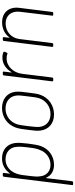

<svg xmlns="http://www.w3.org/2000/svg" viewBox="562 -1112 748 1912"><g transform="rotate(-90 936.0 -156.0)"><path d="M468 -378C459 -456 403 -510 314 -510C251 -510 200 -481 167 -433C165 -430 163 -431 163 -435L170 -492C171 -498 167 -502 162 -502H143C137 -502 133 -498 132 -492L49 188C48 194 51 198 57 198H76C81 198 86 194 87 188L118 -67C118 -71 121 -72 123 -69C144 -21 188 8 250 8C340 8 410 -46 438 -125C449 -158 455 -198 462 -252C468 -307 472 -345 468 -378ZM398 -132C378 -73 321 -27 251 -27C181 -27 140 -74 136 -133C133 -156 132 -171 142 -252C151 -331 156 -347 164 -368C184 -426 234 -475 306 -475C376 -475 425 -430 429 -368C432 -345 433 -330 424 -250C414 -170 408 -154 398 -132Z M752 8C843 8 918 -46 947 -126C959 -158 963 -196 970 -252C977 -304 982 -344 978 -377C969 -456 907 -510 816 -510C725 -510 652 -456 623 -377C611 -345 606 -308 599 -252C592 -199 587 -159 592 -126C603 -46 661 8 752 8ZM756 -27C681 -27 633 -73 628 -141C626 -162 630 -199 636 -251C642 -300 648 -339 655 -361C677 -428 736 -475 811 -475C887 -475 936 -428 941 -361C943 -340 939 -304 932 -251C926 -203 922 -164 914 -141C892 -74 832 -27 756 -27Z M1318 -506C1256 -506 1206 -470 1174 -416C1172 -412 1170 -413 1170 -417L1179 -492C1180 -498 1177 -502 1171 -502H1152C1147 -502 1142 -498 1141 -492L1082 -10C1082 -4 1085 0 1091 0H1109C1115 0 1119 -4 1120 -10L1157 -310C1167 -394 1230 -464 1308 -464C1328 -465 1343 -462 1354 -457C1360 -454 1364 -455 1367 -462L1376 -482C1378 -487 1377 -493 1373 -495C1360 -502 1344 -506 1318 -506Z M1670 -509C1606 -509 1553 -483 1519 -436C1517 -433 1515 -434 1516 -438L1522 -492C1523 -498 1520 -502 1514 -502H1495C1490 -502 1485 -498 1484 -492L1425 -10C1425 -4 1428 0 1434 0H1452C1458 0 1462 -4 1463 -10L1503 -335C1513 -417 1575 -474 1659 -474C1737 -474 1785 -416 1775 -333L1736 -10C1735 -4 1738 0 1744 0H1763C1768 0 1773 -4 1773 -10L1814 -340C1826 -441 1768 -509 1670 -509Z"/></g></svg>

Font: Barlow ExtraLight
Style: Italic
Weight: 275
Italic angle: -7°
Designer: Jeremy Tribby
Foundry: Tribby Type
Version: Version 1.422;hotconv 1.0.109;makeotfexe 2.5.65596